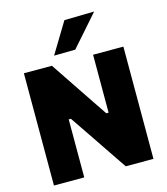

<svg xmlns="http://www.w3.org/2000/svg" viewBox="-137 -1073 1022 1178"><g transform="rotate(-15 374.0 -484.0)"><path d="M58 0V-713H236Q278.5 -649.5 315 -595.2Q351.5 -541 388.5 -485.5L483 -345H497.5V-713H690V0H514Q479 -51.5 441.8 -106.5Q404.5 -161.5 361 -226.5L264.5 -368.5H250.5V0ZM265 -769.5Q294.5 -818 323.8 -866.5Q353 -915 382.5 -963.5L572.5 -967.5Q528 -916.5 484.5 -867.2Q441 -818 400 -771.5Z"/></g></svg>

Font: Commissioner ExtraBold
Style: Regular
Weight: 800
Designer: Kostas Bartsokas
Foundry: Kostas Bartsokas
Version: Version 1.000; ttfautohint (v1.8.3)